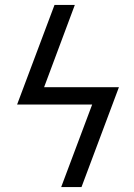

<svg xmlns="http://www.w3.org/2000/svg" viewBox="-20 -755 540 775"><path d="M227 0 352 -333H49L200 -735H282L158 -403H460L309 0Z"/></svg>

Font: Iosevka Curly Oblique
Style: Regular
Weight: 400
Italic angle: -9°
Monospace: yes
Designer: Belleve Invis
Foundry: Belleve Invis
Version: Version 11.1.0; ttfautohint (v1.8.3)